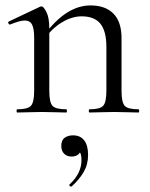

<svg xmlns="http://www.w3.org/2000/svg" viewBox="-20 -419 557 715"><path d="M313.6 0Q310.6 0 310.6 -6Q310.6 -12 313.6 -12Q352.6 -12 364.4 -25.3Q376.2 -38.6 376.2 -81V-243.4Q376.2 -303 353.9 -330.6Q331.6 -358.2 284 -358.2Q247.6 -358.2 209.7 -335.2Q171.8 -312.2 144.8 -271.8L140.6 -283.8Q185.2 -343.4 228.4 -371.1Q271.6 -398.8 317.2 -398.8Q372.4 -398.8 402.5 -368.2Q432.6 -337.6 432.6 -277V-81Q432.6 -38.6 444.1 -25.3Q455.6 -12 495.4 -12Q498.4 -12 498.4 -6Q498.4 0 495.4 0Q477.8 0 454.2 -1Q430.6 -2 404.8 -2Q379.2 -2 355.2 -1Q331.2 0 313.6 0ZM44.6 0Q41.6 0 41.6 -6Q41.6 -12 44.6 -12Q83.6 -12 95.4 -25.3Q107.2 -38.6 107.2 -81V-278.6Q107.2 -312 99.4 -327.3Q91.6 -342.6 72.2 -342.6Q62.4 -342.6 48.8 -338.7Q35.2 -334.8 17.8 -327.8Q13.8 -326.6 11.4 -331.8Q9 -337 12.6 -338.8L129.2 -394Q132 -395.2 134.6 -395.2Q142.4 -395.2 153 -374Q163.6 -352.8 163.6 -312.6V-81Q163.6 -38.6 175.1 -25.3Q186.6 -12 226.4 -12Q229.4 -12 229.4 -6Q229.4 0 226.4 0Q208.8 0 185.2 -1Q161.6 -2 135.8 -2Q110.2 -2 86.2 -1Q62.2 0 44.6 0ZM247.2 275Q243.2 277 239.7 273.3Q236.2 269.6 239.4 267.4Q261.4 247 272.4 224.5Q283.4 202 283.4 178Q283.4 155.8 277.2 147.6Q271 139.4 261.8 135.2L280 129Q282.6 146.4 272.7 155.2Q262.8 164 246.8 164Q229 164 218.6 153.2Q208.2 142.4 208.2 124.6Q208.2 102.8 221 93.9Q233.8 85 251.6 85Q279.4 85 293.7 103.9Q308 122.8 308 158Q308 193.6 291.6 221.6Q275.2 249.6 247.2 275Z"/></svg>

Font: Cormorant Infant Light
Style: Regular
Weight: 300
Designer: Christian Thalmann (Catharsis Fonts)
Foundry: Catharsis Fonts
Version: Version 4.001